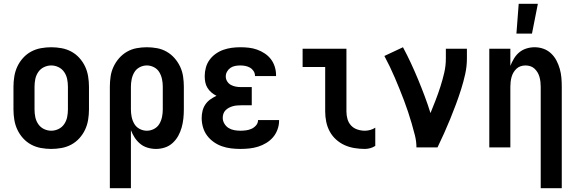

<svg xmlns="http://www.w3.org/2000/svg" viewBox="-20 -777 3040 1012"><path d="M250 8Q223 8 195.5 3Q168 -2 144 -15Q120 -28 101.5 -48.5Q83 -69 71.5 -93.5Q60 -118 55.5 -145.5Q51 -173 51 -200V-320Q51 -347 55.5 -374.5Q60 -402 71.5 -426.5Q83 -451 101.5 -471.5Q120 -492 144 -505Q168 -518 195.5 -523Q223 -528 250 -528Q277 -528 304.5 -523Q332 -518 356 -505Q380 -492 398.5 -471.5Q417 -451 428.5 -426.5Q440 -402 444.5 -374.5Q449 -347 449 -320V-200Q449 -173 444.5 -145.5Q440 -118 428.5 -93.5Q417 -69 398.5 -48.5Q380 -28 356 -15Q332 -2 304.5 3Q277 8 250 8ZM250 -88Q270 -88 288.5 -97Q307 -106 318.5 -123Q330 -140 334 -160Q338 -180 338 -200V-320Q338 -340 334 -360Q330 -380 318.5 -397Q307 -414 288.5 -423Q270 -432 250 -432Q230 -432 211.5 -423Q193 -414 181.5 -397Q170 -380 166 -360Q162 -340 162 -320V-200Q162 -180 166 -160Q170 -140 181.5 -123Q193 -106 211.5 -97Q230 -88 250 -88Z M559 215V-320Q559 -347 563 -374Q567 -401 578.5 -425.5Q590 -450 608 -470.5Q626 -491 649.5 -504.5Q673 -518 700 -523Q727 -528 754 -528Q781 -528 808 -523Q835 -518 858.5 -504.5Q882 -491 900 -470.5Q918 -450 929.5 -425.5Q941 -401 945 -374Q949 -347 949 -320V-200Q949 -176 946.5 -152Q944 -128 937.5 -105Q931 -82 919.5 -61Q908 -40 890 -23.5Q872 -7 849 0.5Q826 8 802 8Q780 8 758 1.5Q736 -5 719 -19Q702 -33 690 -51.5Q678 -70 670 -91V215ZM754 -88Q774 -88 792 -97.5Q810 -107 820 -124Q830 -141 834 -160.5Q838 -180 838 -200V-320Q838 -340 834 -359.5Q830 -379 820 -396Q810 -413 792 -422.5Q774 -432 754 -432Q734 -432 716 -422.5Q698 -413 688 -396Q678 -379 674 -359.5Q670 -340 670 -320V-200Q670 -180 674 -160.5Q678 -141 688 -124Q698 -107 716 -97.5Q734 -88 754 -88Z M1247 8Q1222 8 1197.5 5Q1173 2 1150 -6Q1127 -14 1106.5 -28.5Q1086 -43 1071.5 -62.5Q1057 -82 1050 -106Q1043 -130 1043 -155Q1043 -174 1047.5 -192.5Q1052 -211 1062.5 -226.5Q1073 -242 1088.5 -253Q1104 -264 1121 -272Q1107 -279 1094.5 -289.5Q1082 -300 1073.5 -314Q1065 -328 1062 -343.5Q1059 -359 1059 -376Q1059 -398 1065 -420.5Q1071 -443 1084.5 -461.5Q1098 -480 1117 -493.5Q1136 -507 1157.5 -514.5Q1179 -522 1201.5 -525Q1224 -528 1247 -528Q1269 -528 1291.5 -525.5Q1314 -523 1335 -515.5Q1356 -508 1375 -495.5Q1394 -483 1407.5 -465.5Q1421 -448 1428 -426Q1435 -404 1435 -382V-376H1324V-378Q1324 -391 1316.5 -402.5Q1309 -414 1297.5 -420.5Q1286 -427 1273 -429.5Q1260 -432 1247 -432Q1233 -432 1219.5 -429.5Q1206 -427 1195 -419.5Q1184 -412 1177 -400Q1170 -388 1170 -374Q1170 -360 1177.5 -348Q1185 -336 1197 -329.5Q1209 -323 1222.5 -320.5Q1236 -318 1250 -318H1307V-222H1250Q1239 -222 1228 -221Q1217 -220 1206.5 -217Q1196 -214 1186.5 -209Q1177 -204 1169 -196Q1161 -188 1157.5 -177.5Q1154 -167 1154 -156Q1154 -140 1162.5 -125.5Q1171 -111 1184.5 -102.5Q1198 -94 1214.5 -91Q1231 -88 1247 -88Q1262 -88 1277 -90Q1292 -92 1305.5 -98Q1319 -104 1329.5 -116Q1340 -128 1340 -143V-144H1451V-140Q1451 -117 1442.5 -94Q1434 -71 1419 -53.5Q1404 -36 1383.5 -23.5Q1363 -11 1340.5 -4Q1318 3 1294.5 5.5Q1271 8 1247 8Z M1903 8Q1876 8 1848.5 3.5Q1821 -1 1796.5 -12Q1772 -23 1751.5 -41.5Q1731 -60 1718 -84Q1705 -108 1699.5 -135Q1694 -162 1694 -189V-424H1575V-520H1806V-189Q1806 -169 1811.5 -149.5Q1817 -130 1830.5 -115.5Q1844 -101 1863.5 -94.5Q1883 -88 1903 -88Q1917 -88 1931.5 -92Q1946 -96 1958 -104V-8Q1946 0 1931.5 4Q1917 8 1903 8Z M2175 0Q2175 -32 2167 -63.5Q2159 -95 2150 -126Q2141 -157 2131 -187Q2121 -217 2109.5 -247.5Q2098 -278 2086 -307.5Q2074 -337 2061.5 -366.5Q2049 -396 2035 -425Q2021 -454 2006 -482L2104 -528Q2126 -487 2146 -444Q2166 -401 2184 -357.5Q2202 -314 2218.5 -270Q2235 -226 2249 -181Q2263 -215 2276.5 -250Q2290 -285 2301.5 -321Q2313 -357 2321.5 -393.5Q2330 -430 2330 -468V-520H2441V-468Q2441 -427 2432 -386.5Q2423 -346 2410.5 -306.5Q2398 -267 2383.5 -228Q2369 -189 2353.5 -151Q2338 -113 2321 -75Q2304 -37 2286 0Z M2830 215V-320Q2830 -333 2828.5 -346Q2827 -359 2823.5 -371.5Q2820 -384 2813.5 -395Q2807 -406 2797.5 -415Q2788 -424 2775.5 -428Q2763 -432 2750 -432Q2737 -432 2724.5 -428Q2712 -424 2702.5 -415Q2693 -406 2686.5 -395Q2680 -384 2676.5 -371.5Q2673 -359 2671.5 -346Q2670 -333 2670 -320V0H2559V-520H2670V-430Q2678 -450 2689.5 -469Q2701 -488 2717.5 -501.5Q2734 -515 2755 -521.5Q2776 -528 2798 -528Q2822 -528 2844.5 -520Q2867 -512 2884.5 -495.5Q2902 -479 2913 -458Q2924 -437 2930.5 -414Q2937 -391 2939 -367.5Q2941 -344 2941 -320V215ZM2702 -600 2714 -757H2815L2784 -600Z"/></svg>

Font: Iosevka Term Curly
Style: Bold
Weight: 700
Designer: Belleve Invis
Foundry: Belleve Invis
Version: Version 32.3.0